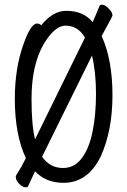

<svg xmlns="http://www.w3.org/2000/svg" viewBox="-20 -759 540 816"><path d="M89 37Q76 37 61.5 22Q47 7 47 -7Q47 -12 50 -16Q72 -50 90 -87Q43 -186 43 -339Q43 -466 78 -566Q110 -659 137 -659Q150 -659 155 -651Q204 -713 262 -713Q334 -713 374 -665Q389 -699 402 -732Q405 -739 413 -739Q422 -739 432 -731.5Q442 -724 450 -713.5Q458 -703 458 -693Q458 -689 412 -606Q458 -505 458 -354Q458 -204 408 -94Q353 18 250 18Q175 18 129 -31L100 31Q99 37 89 37ZM248 -45Q296 -45 327.5 -86.5Q359 -128 373.5 -200.5Q388 -273 388 -360Q388 -452 371 -523L159 -93Q192 -45 248 -45ZM129 -167 341 -599Q312 -650 258 -650Q213 -650 166 -572Q114 -483 114 -339Q114 -226 129 -167Z"/></svg>

Font: LXGW WenKai Mono TC
Style: Regular
Weight: 400
Designer: LXGW / Fontworks Inc.
Foundry: LXGW / Fontworks Inc.
Version: Version 1.330